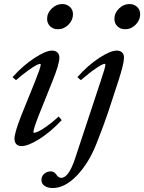

<svg xmlns="http://www.w3.org/2000/svg" viewBox="-20 -717 719 957"><path d="M268.6 -571.3Q245.1 -571.3 230 -585.9Q214.8 -600.6 214.8 -623Q214.8 -652.3 238 -674.6Q261.2 -696.8 290 -696.8Q313.5 -696.8 328.6 -682.4Q343.8 -668 343.8 -646Q343.8 -616.7 321.3 -594Q298.8 -571.3 268.6 -571.3ZM603.5 -571.3Q580.1 -571.3 565.2 -585.9Q550.3 -600.6 550.3 -623Q550.3 -652.3 573.2 -674.6Q596.2 -696.8 625 -696.8Q648.4 -696.8 663.6 -682.4Q678.7 -668 678.7 -646Q678.7 -616.7 656.2 -594Q633.8 -571.3 603.5 -571.3ZM87.4 11.2Q70.8 11.2 61.5 1.5Q52.2 -8.3 52.2 -25.9Q52.2 -55.2 86.4 -142.1L155.3 -312.5Q183.1 -382.3 183.1 -395Q183.1 -398.4 178.2 -398.4Q172.9 -398.4 158.7 -390.9Q144.5 -383.3 117.9 -364Q91.3 -344.7 59.6 -317.4L42.5 -332.5Q94.7 -390.6 151.6 -427.7Q208.5 -464.8 238.8 -464.8Q256.3 -464.8 266.1 -455.6Q275.9 -446.3 275.9 -429.7Q275.9 -397.5 241.7 -313L172.4 -140.1Q146.5 -73.7 146.5 -59.1Q146.5 -55.2 149.9 -55.2Q156.7 -55.2 170.4 -61.3Q184.1 -67.4 212.2 -86.9Q240.2 -106.4 272.5 -136.2L287.6 -118.2Q231.9 -59.1 176 -23.9Q120.1 11.2 87.4 11.2ZM242.7 220.2Q217.3 220.2 201.9 209.2Q186.5 198.2 186.5 180.2Q186.5 161.1 200.7 149.2Q214.8 137.2 233.4 137.2Q251 137.2 262.7 155.8Q272 169.4 285.2 169.4Q322.8 169.4 355 70.8L481.9 -313Q505.4 -381.8 505.4 -395.5Q505.4 -398.9 502 -398.9Q492.2 -398.9 461.2 -378.4Q430.2 -357.9 382.8 -317.4L365.7 -332.5Q417.5 -391.1 473.9 -428Q530.3 -464.8 561.5 -464.8Q579.1 -464.8 588.6 -455.6Q598.1 -446.3 598.1 -429.7Q598.1 -399.9 569.8 -313L519 -157.7Q497.6 -93.8 461.4 -2.4Q422.4 96.7 362.8 158.4Q303.2 220.2 242.7 220.2Z"/></svg>

Font: Elstob 6pt Medium
Style: Italic
Weight: 500
Italic angle: -20°
Designer: Peter S. Baker
Version: Version 1.015